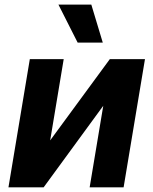

<svg xmlns="http://www.w3.org/2000/svg" viewBox="-20 -797 652 817"><path d="M193.5 -199.6 447.4 -545.5H596.9L506 0H361.5L419.4 -346.9L165.8 0H16L106.9 -545.5H251.1ZM417.3 -615.8H310.4L228.7 -777.3H368.6Z"/></svg>

Font: Inter UI
Style: Bold Italic
Weight: 700
Italic angle: 9.39999°
Designer: Rasmus Andersson
Foundry: rsms
Version: 3.2;8d6f07862